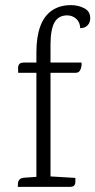

<svg xmlns="http://www.w3.org/2000/svg" viewBox="-20 -729 372 749"><path d="M257 -709Q285 -709 308.5 -697Q332 -685 332 -658Q332 -640 321 -629.5Q310 -619 293 -619Q292 -643 277 -656Q262 -669 242 -669Q208 -669 192.5 -641.5Q177 -614 177 -553V0H122V-525Q122 -585 137 -626Q152 -667 182.5 -688Q213 -709 257 -709ZM173 -41 274 -35Q274 -28 274 -19.5Q274 -11 269.5 -5.5Q265 0 251 0H49Q50 -5 50 -13Q50 -21 55.5 -28Q61 -35 77 -36L122 -39ZM74 -485H298Q299 -479 297.5 -469.5Q296 -460 291 -452.5Q286 -445 274 -445H51Q51 -452 50.5 -461.5Q50 -471 54.5 -478Q59 -485 74 -485Z"/></svg>

Font: Karma Variable Light
Style: Regular
Weight: 300
Designer: Joana Correia
Foundry: Indian Type Foundry
Version: Version 3.000